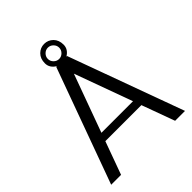

<svg xmlns="http://www.w3.org/2000/svg" viewBox="-233 -971 1100 1100"><g transform="rotate(-45 317.0 -421.0)"><path d="M279.8 -700.2Q242.2 -722.7 242.2 -760.3Q242.2 -797.9 264.4 -820.1Q286.6 -842.3 317.9 -842.3Q349.1 -842.3 371.6 -820.1Q394 -797.9 394 -760.3Q394 -722.7 356.4 -700.2H361.8L617.2 0H537.1L463.9 -200.2H171.9L99.1 0H19L273.9 -700.2ZM285.6 -798.3Q272 -784.7 272 -766.1Q272 -747.6 285.6 -733.9Q299.3 -720.2 317.9 -720.2Q336.4 -720.2 350.1 -733.9Q363.8 -747.6 363.8 -766.1Q363.8 -784.7 350.1 -798.3Q336.4 -812 317.9 -812Q299.3 -812 285.6 -798.3ZM317.9 -601.1 189.9 -250H445.8Z"/></g></svg>

Font: Pfennig
Style: Medium
Weight: 500
Version: Version 20120410 ; ttfautohint (v0.8)